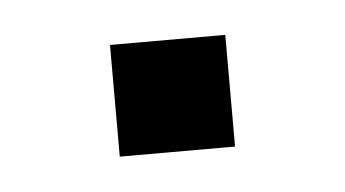

<svg xmlns="http://www.w3.org/2000/svg" viewBox="-25 -462 268 149"><g transform="rotate(-5 109.0 -387.5)"><path d="M153.8 -344.2H64V-431.2H153.8Z"/></g></svg>

Font: VL Oswald
Style: Light
Weight: 300
Designer: vernon adams
Foundry: vernon adams
Version: Version ; ttfautohint (v0.92.18-e454-dirty) -l 8 -r 50 -G 20